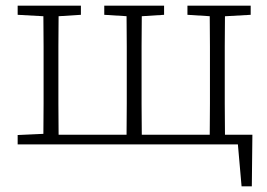

<svg xmlns="http://www.w3.org/2000/svg" viewBox="-20 -507 939 674"><path d="M132 0Q132 -30 132.5 -67Q133 -104 133 -143Q133 -182 133 -216V-271Q133 -306 133 -344.5Q133 -383 132.5 -420.5Q132 -458 132 -487H186Q186 -458 185.5 -420.5Q185 -383 185 -344.5Q185 -306 185 -271V-216Q185 -182 185 -143Q185 -104 185.5 -67Q186 -30 186 0ZM424 0Q424 -30 424.5 -67Q425 -104 425 -143Q425 -182 425 -216V-271Q425 -306 425 -344.5Q425 -383 424.5 -420.5Q424 -458 424 -487H478Q478 -458 477.5 -420.5Q477 -383 477 -344.5Q477 -306 477 -271V-216Q477 -182 477 -143Q477 -104 477.5 -67Q478 -30 478 0ZM716 0Q716 -30 716.5 -67Q717 -104 717 -143Q717 -182 717 -216V-271Q717 -306 717 -344.5Q717 -383 716.5 -420.5Q716 -458 716 -487H770Q770 -458 769.5 -420.5Q769 -383 769 -344.5Q769 -306 769 -271V-216Q769 -182 769 -143Q769 -104 769.5 -67Q770 -30 770 0ZM828 147 813 -24 840 0H165V-34H866L864 147ZM42 -455V-487H264V-455L169 -449H151ZM346 -455V-487H556V-455L461 -449H443ZM638 -455V-487H860V-455L753 -449H734ZM42 0V-33L151 -38H162V0Z"/></svg>

Font: Source Serif 4 Light
Style: Regular
Weight: 300
Designer: Frank Grießhammer
Foundry: Adobe Systems Incorporated
Version: Version 4.004;hotconv 1.0.116;makeotfexe 2.5.65601